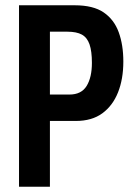

<svg xmlns="http://www.w3.org/2000/svg" viewBox="-20 -707 500 727"><path d="M52 0V-687H263Q333 -687 372.5 -660Q412 -633 429.5 -585Q447 -537 447 -474Q447 -408 427 -357.5Q407 -307 367.5 -278Q328 -249 267 -249H169V0ZM169 -349H243Q288 -349 308 -381.5Q328 -414 328 -469Q328 -513 319 -539Q310 -565 290 -576Q270 -587 235 -587H169Z"/></svg>

Font: Archivo ExtraCondensed SemiBold
Style: Regular
Weight: 600
Width: 2
Designer: Hector Gatti
Foundry: Omnibus-Type
Version: Version 2.001